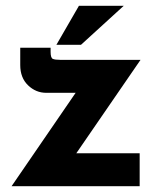

<svg xmlns="http://www.w3.org/2000/svg" viewBox="-20 -644 562 664"><path d="M140 -323Q104 -323 77 -349Q50 -375 50 -419V-479H155V-465Q155 -444 162.5 -440.5Q170 -437 189 -437H466L224 -85L198 -114H463V0H20L269 -363L290 -323ZM408 -624 260 -489H175L253 -624Z"/></svg>

Font: Reem Kufi
Style: Regular
Weight: 400
Designer: Khaled Hosny
Version: Version 1.6